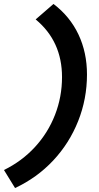

<svg xmlns="http://www.w3.org/2000/svg" viewBox="-74 -733 498 969"><path d="M196 -713Q279 -650 322 -559Q365 -468 365 -357Q365 -234 320.5 -122Q276 -10 194.5 77Q113 164 2 216L-54 125Q36 81 102 9.5Q168 -62 203.5 -153Q239 -244 239 -344Q239 -525 106 -635Z"/></svg>

Font: Red Hat Display
Style: Bold Italic
Weight: 700
Italic angle: -12°
Designer: Pentagram, MCKL
Foundry: Pentagram, MCKL
Version: Version 1.023; ttfautohint (v1.8.3)